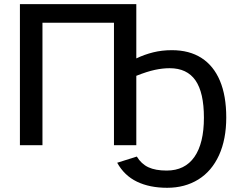

<svg xmlns="http://www.w3.org/2000/svg" viewBox="-20 -708 1173 936"><path d="M1047.9 48.3Q1012.2 126.5 946.8 167Q881.3 207.5 794.9 207.5Q709.5 207.5 647.7 177.7Q585.9 147.9 551.3 85.4L647 55.2Q668.9 91.3 703.4 107.4Q737.8 123.5 792.5 123.5Q881.3 123.5 927.7 57.1Q974.1 -9.3 974.1 -134.3Q974.1 -256.8 932.9 -316.2Q891.6 -375.5 807.1 -375.5Q772.9 -375.5 735.1 -367.4Q697.3 -359.4 644.5 -338.4V0H535.6V-597.2H187V0H77.1V-688H644.5V-423.3Q684.6 -442.4 727.1 -452.9Q769.5 -463.4 817.9 -463.4Q903.3 -463.4 962.4 -425.3Q1021.5 -387.2 1052.2 -314.2Q1083 -241.2 1083 -135.3Q1083 -29.3 1047.9 48.3Z"/></svg>

Font: Arimo Medium
Style: Regular
Weight: 500
Designer: Steve Matteson
Foundry: Monotype Imaging Inc.
Version: Version 1.33